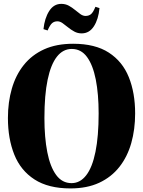

<svg xmlns="http://www.w3.org/2000/svg" viewBox="-20 -986 758 1018"><path d="M353.5 13Q236.5 13 163 -34.5Q89.5 -82 55.8 -166.2Q22 -250.5 22 -360Q22 -444.5 42.8 -516.2Q63.5 -588 106.2 -641.5Q149 -695 214 -724.5Q279 -754 368 -754Q484.5 -754 557 -707Q629.5 -660 663 -576.8Q696.5 -493.5 696.5 -384.5Q696.5 -300 676 -227.5Q655.5 -155 613 -101Q570.5 -47 506 -17Q441.5 13 353.5 13ZM359.5 -15Q405 -15 437.2 -56.8Q469.5 -98.5 486.2 -181Q503 -263.5 503 -384.5Q503 -487.5 487.8 -564.5Q472.5 -641.5 441.2 -684Q410 -726.5 360.5 -726.5Q314 -726.5 281.8 -685.5Q249.5 -644.5 232.5 -563.2Q215.5 -482 215.5 -360Q215.5 -257 230.8 -179.2Q246 -101.5 277.8 -58.2Q309.5 -15 359.5 -15ZM413 -809Q391.5 -809 373.8 -818.8Q356 -828.5 340.8 -841Q325.5 -853.5 311.8 -863.2Q298 -873 284.5 -873Q267.5 -873 256.2 -863.2Q245 -853.5 232.5 -824.5L210.5 -831.5Q216.5 -889.5 240.8 -927.5Q265 -965.5 305 -965.5Q327 -965.5 344.8 -955.8Q362.5 -946 377.5 -933.5Q392.5 -921 406.2 -911.2Q420 -901.5 433.5 -901.5Q451 -901.5 462.5 -911Q474 -920.5 486 -950L507.5 -943Q502 -884 477.8 -846.5Q453.5 -809 413 -809Z"/></svg>

Font: Merriweather 144pt ExtraBold
Style: Regular
Weight: 800
Version: Version 2.100